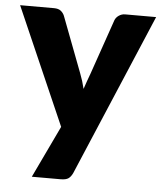

<svg xmlns="http://www.w3.org/2000/svg" viewBox="-54 -562 650 772"><g transform="rotate(5 270.5 -176.5)"><path d="M545 -518.5 268 134.5Q261 150 251 157.2Q241 164.5 219 164.5H103L203 -45.5L-4 -518.5H133Q151 -518.5 160.8 -510.5Q170.5 -502.5 175 -491.5L260 -268Q272 -237.5 279.5 -205.5Q285 -221.5 290.5 -237.5Q296 -253.5 302 -269L379 -491.5Q383.5 -503 395 -510.8Q406.5 -518.5 420 -518.5Z"/></g></svg>

Font: Lato 2
Style: Regular
Weight: 900
Designer: Lukasz Dziedzic with Adam Twardoch and Botio Nikoltchev
Foundry: tyPoland Lukasz Dziedzic
Version: Version 2.015; 2015-08-06; http://www.latofonts.com/